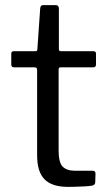

<svg xmlns="http://www.w3.org/2000/svg" viewBox="-20 -730 427 750"><path d="M217 -467Q209 -467 209 -459V-142Q209 -95 225 -79Q241 -63 273 -63H342Q347 -63 350 -60.5Q353 -58 353 -52L352 -18Q352 -8 340 -5Q330 -3 311.5 -2Q293 -1 275.5 -0.5Q258 0 246 0Q183 0 154 -29.5Q125 -59 125 -123V-457Q125 -467 115 -467H35Q24 -467 24 -478V-520Q24 -530 34 -530H119Q126 -530 126 -538L137 -697Q138 -710 148 -710H198Q210 -710 210 -696V-538Q210 -530 218 -530H344Q355 -530 355 -521V-478Q355 -467 344 -467Z"/></svg>

Font: Libre Franklin Thin
Style: Regular
Weight: 400
Version: Version 3.000